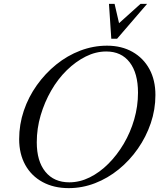

<svg xmlns="http://www.w3.org/2000/svg" viewBox="-20 -960 823 992"><path d="M335 12Q258 12 200 -19.5Q142 -51 110.5 -108Q79 -165 79 -241Q79 -317 103 -388Q127 -459 170.5 -520Q214 -581 271 -627Q328 -673 395 -698.5Q462 -724 533 -724Q608 -724 664.5 -692Q721 -660 752 -603Q783 -546 783 -469Q783 -394 759 -323.5Q735 -253 692.5 -192Q650 -131 593.5 -85Q537 -39 471 -13.5Q405 12 335 12ZM338 -18Q392 -18 443.5 -43.5Q495 -69 540 -114Q585 -159 619.5 -217.5Q654 -276 673.5 -343.5Q693 -411 693 -481Q693 -582 650 -638Q607 -694 529 -694Q475 -694 423 -668Q371 -642 325 -597Q279 -552 244.5 -492Q210 -432 190 -364Q170 -296 170 -225Q170 -127 214.5 -72.5Q259 -18 338 -18ZM555 -760 543 -940H572L603 -806H557L706 -940H740L585 -760Z"/></svg>

Font: Baskervville
Style: Italic
Weight: 400
Italic angle: -18°
Designer: ANRT
Foundry: ANRT
Version: Version 1.100